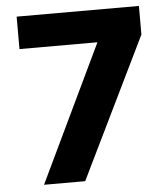

<svg xmlns="http://www.w3.org/2000/svg" viewBox="-51 -745 681 790"><g transform="rotate(-5 289.5 -349.5)"><path d="M47 -565V-699H552V-581L269 0H99L369 -565Z"/></g></svg>

Font: Montreal
Style: Bold
Weight: 700
Designer: Julieta Ulanovsky, usr_local_share
Foundry: Julieta Ulanovsky, usr_local_share
Version: Version 2.001